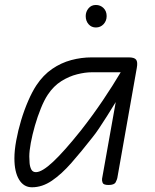

<svg xmlns="http://www.w3.org/2000/svg" viewBox="-20 -764 639 793"><path d="M112 9.5Q78 9.5 58.8 -22.2Q39.5 -54 39.5 -110Q39.5 -142.5 47 -183.5Q54.5 -224.5 67.2 -267Q80 -309.5 96.5 -347.5Q113 -385.5 130.5 -412Q158.5 -454 195.2 -479.2Q232 -504.5 274 -515.8Q316 -527 358.5 -527H512Q535 -527 542.2 -517.5Q549.5 -508 545 -483.5L464.5 -28.5Q463.5 -23 457.8 -11.5Q452 0 428.5 0Q407.5 0 404 -8.8Q400.5 -17.5 401.5 -25.5L458 -342.5Q439 -311.5 421.8 -284.2Q404.5 -257 389.5 -234.5Q374.5 -212 361 -195.5Q316 -138 275.2 -91.5Q234.5 -45 194.5 -17.8Q154.5 9.5 112 9.5ZM101 -118Q101 -106 102.2 -90.8Q103.5 -75.5 109.2 -64.2Q115 -53 128.5 -53Q153.5 -53 199 -95.5Q244.5 -138 314 -225Q363 -287.5 404.8 -349.5Q446.5 -411.5 478.5 -465.5H358.5Q332 -465.5 298.8 -457.2Q265.5 -449 233.2 -428.8Q201 -408.5 177.5 -373Q162.5 -350.5 148.8 -316.5Q135 -282.5 124.2 -245Q113.5 -207.5 107.2 -173.8Q101 -140 101 -118ZM376 -650.5Q357.5 -650.5 345.8 -664Q334 -677.5 334 -697.5Q334 -715.5 345.5 -729.5Q357 -743.5 376 -743.5Q394.5 -743.5 407.5 -730.8Q420.5 -718 420.5 -697.5Q420.5 -678 407.8 -664.2Q395 -650.5 376 -650.5Z"/></svg>

Font: Edu QLD Hand
Style: Regular
Weight: 400
Designer: Tina and Corey Anderson, Eben Sorkin
Foundry: Sorkin Type Co.
Version: Version 2.000